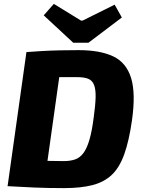

<svg xmlns="http://www.w3.org/2000/svg" viewBox="-20 -958 731 988"><path d="M384 -700Q495 -700 562.5 -668Q630 -636 654.5 -557Q679 -478 659 -338Q644 -233 619.5 -164.5Q595 -96 555.5 -58.5Q516 -21 456 -5.5Q396 10 310 10Q228 10 156.5 7Q85 4 19 0L109 -135Q144 -132 199.5 -130.5Q255 -129 308 -129Q341 -129 366 -137.5Q391 -146 409 -170Q427 -194 440 -238Q453 -282 462 -352Q471 -416 472 -457Q473 -498 464 -521Q455 -544 434 -552.5Q413 -561 378 -561Q344 -561 310.5 -561Q277 -561 246 -561Q215 -561 188 -561L116 -690Q154 -693 198 -695.5Q242 -698 289.5 -699Q337 -700 384 -700ZM303 -690 206 0H19L116 -690ZM570 -934 607 -868 435 -738H357L205 -879L257 -938L397 -852H405Z"/></svg>

Font: Exo 2 ExtraBold
Style: Italic
Weight: 800
Italic angle: -8°
Designer: Natanael Gama
Foundry: Natanael Gama
Version: Version 2.010